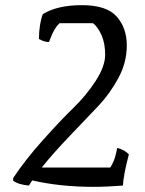

<svg xmlns="http://www.w3.org/2000/svg" viewBox="-20 -710 564 745"><path d="M92 10Q50 6 31 -9V-19Q78 -90 147 -167Q216 -244 265.5 -292Q315 -340 351.5 -396.5Q388 -453 388 -497.5Q388 -542 374 -573.5Q360 -605 341 -620H211Q191 -602 176 -562L170 -547Q151 -547 131 -559Q132 -618 146 -655Q202 -690 298 -690Q394 -690 433 -645.5Q472 -601 472 -534Q472 -467 439 -406.5Q406 -346 364 -301.5Q322 -257 253.5 -185.5Q185 -114 142 -60H408Q425 -86 432 -123L435 -136Q463 -129 480 -111Q459 -31 457 10Q395 15 342 15Q214 15 105 -10Z"/></svg>

Font: Kotta One
Style: Regular
Weight: 400
Designer: Ania Kruk
Foundry: Ania Kruk
Version: Version 1.001